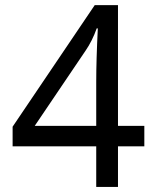

<svg xmlns="http://www.w3.org/2000/svg" viewBox="-20 -738 640 758"><path d="M549.8 -160.2H445.8V0H359.9V-160.2H29.8V-237.8L354 -717.8H445.8V-241.2H549.8ZM359.9 -241.2V-415Q359.9 -501 366.2 -626H361.8Q344.2 -576.2 317.9 -538.1L117.2 -241.2Z"/></svg>

Font: Noto Mono
Style: Regular
Weight: 400
Designer: Monotype Design Team
Foundry: Monotype Imaging Inc.
Version: Version 1.00